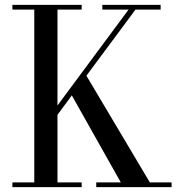

<svg xmlns="http://www.w3.org/2000/svg" viewBox="-20 -770 745 790"><path d="M31 -19.5V0H316V-19.5H216.5V-297.5L275.5 -377.5L477 -19.5H376V0H686V-19.5H596.5L335.5 -458.5L537.5 -730.5H641V-750H401V-730.5H509L216.5 -336V-730.5H316V-750H31V-730.5H121V-19.5Z"/></svg>

Font: Bodoni* 11
Style: Regular
Weight: 400
Version: Version 2.3